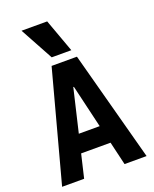

<svg xmlns="http://www.w3.org/2000/svg" viewBox="-179 -1098 957 1196"><g transform="rotate(-20 300.0 -500.0)"><path d="M20 0 216 -730H384L580 0H434L302 -560H298L166 0ZM140 -155V-275H460V-155ZM235 -780 115 -1000H285L365 -780Z"/></g></svg>

Font: M PLUS Code Latin Expanded
Style: Bold
Weight: 700
Width: 7
Designer: Coji Morishita
Foundry: UNDERFOREST DESIGN
Version: Version 1.002; ttfautohint (v1.8.3)